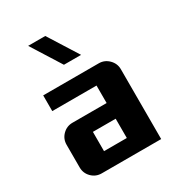

<svg xmlns="http://www.w3.org/2000/svg" viewBox="-174 -841 879 952"><g transform="rotate(-30 265.0 -365.0)"><path d="M470.2 0H129.9Q96.7 0 73.2 -23.4Q49.8 -46.9 49.8 -80.1V-210Q49.8 -243.2 73.2 -266.6Q96.7 -290 129.9 -290H325.2V-390.1H71.8V-480H390.1Q422.9 -480 446.5 -456.3Q470.2 -432.6 470.2 -399.9ZM325.2 -89.8V-200.2H194.8V-89.8ZM335 -560.1H236.8L129.9 -730H228Z"/></g></svg>

Font: Laconic
Style: Bold
Weight: 700
Designer: Robby Woodard
Version: Version 1.000